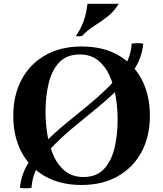

<svg xmlns="http://www.w3.org/2000/svg" viewBox="-20 -960 859 1012"><path d="M674 -730Q705 -735 735 -730Q729 -664 695 -606.5Q661 -549 609 -497Q557 -445 497 -395.5Q437 -346 377 -297Q317 -248 266 -196.5Q215 -145 182.5 -89Q150 -33 146 30Q116 35 85 30Q91 -36 125 -93.5Q159 -151 211 -203.5Q263 -256 323 -305.5Q383 -355 443 -404Q503 -453 554 -504Q605 -555 637.5 -611Q670 -667 674 -730ZM220 -370Q220 -307 230.5 -246Q241 -185 264 -135.5Q287 -86 325.5 -56.5Q364 -27 420 -27L410 15Q298 15 217 -31Q136 -77 93 -159Q50 -241 50 -350Q50 -459 94 -541Q138 -623 219 -669Q300 -715 410 -715L400 -673Q333 -673 293.5 -632.5Q254 -592 237 -523Q220 -454 220 -370ZM600 -330Q600 -393 589.5 -454Q579 -515 556 -564.5Q533 -614 494.5 -643.5Q456 -673 400 -673L410 -715Q523 -715 603.5 -669Q684 -623 727 -541Q770 -459 770 -350Q770 -241 726 -159Q682 -77 601 -31Q520 15 410 15L420 -27Q488 -27 527 -68Q566 -109 583 -177.5Q600 -246 600 -330ZM606 -940Q580 -898 545.5 -871.5Q511 -845 476 -823Q441 -801 412 -770Q396 -767 380 -770Q406 -808 420.5 -848Q435 -888 441 -940Z"/></svg>

Font: Poltawski Nowy
Style: Bold
Weight: 700
Designer: Adam Pótawski, Mateusz Machalski, Borys Kosmynka, Ania Wieluska
Foundry: Capitalics.wtf
Version: Version 1.001;gftools[0.9.25]